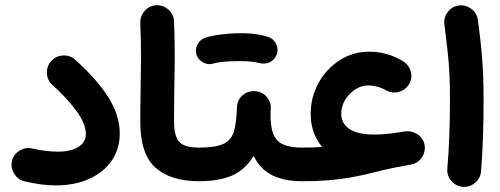

<svg xmlns="http://www.w3.org/2000/svg" viewBox="-20 -655 1925 739"><path d="M25.9 -34.7Q31.2 -60.1 54.4 -74.7Q77.6 -89.4 103.5 -83.5Q127.9 -77.6 155 -74.5Q182.1 -71.3 203.1 -71.3Q252.4 -71.3 281.5 -89.4Q310.5 -107.4 310.5 -138.7Q310.5 -178.7 273.4 -229Q236.3 -279.3 182.1 -327.6Q162.1 -345.2 160.6 -372.6Q159.2 -399.9 176.8 -419.4Q194.3 -439.5 221.7 -441.4Q249 -443.4 269 -425.3Q350.6 -352.5 395.8 -282.5Q440.9 -212.4 440.9 -141.1Q440.9 -81.5 409.7 -36.4Q378.4 8.8 322.8 33.7Q267.1 58.6 194.3 58.6Q140.6 58.6 75.2 43Q49.3 37.1 34.9 13.9Q20.5 -9.3 25.9 -34.7Z M520 -185.5Q520 -249 521.2 -308.8Q522.5 -368.7 522.7 -431.6Q522.9 -494.6 520 -566.9Q519.5 -593.8 537.6 -613.8Q555.7 -633.8 582 -634.8Q608.9 -635.7 628.9 -617.4Q648.9 -599.1 649.9 -572.3Q653.8 -464.8 651.9 -375Q649.9 -285.2 649.9 -187.5Q649.9 -131.3 669.9 -109.1Q689.9 -86.9 746.1 -86.9H746.6Q773.4 -86.9 792.2 -67.9Q811 -48.8 811 -22Q811 4.9 792.2 23.7Q773.4 42.5 746.6 42.5H746.1Q637.2 42.5 578.6 -9.5Q520 -61.5 520 -185.5Z M681.6 -22Q681.6 -48.8 700.7 -67.9Q719.7 -86.9 746.6 -86.9Q810.5 -86.9 840.8 -101.6Q871.1 -116.2 880.6 -150.1Q890.1 -184.1 892.1 -242.7Q894 -272.5 914.6 -289.1Q935.1 -305.7 961.9 -304.2Q989.3 -302.2 1006.8 -281.7Q1024.4 -261.2 1022 -235.4Q1017.6 -153.8 1042.2 -120.4Q1066.9 -86.9 1142.1 -86.9H1142.6Q1169.4 -86.9 1188.2 -67.9Q1207 -48.8 1207 -22Q1207 4.9 1188.2 23.7Q1169.4 42.5 1142.6 42.5H1142.1Q1075.7 42.5 1029.3 20.3Q982.9 -2 956.1 -54.7Q920.9 1.5 870.1 22Q819.3 42.5 746.6 42.5Q719.7 42.5 700.7 23.7Q681.6 4.9 681.6 -22ZM735.8 -445.8Q730.5 -465.8 740.5 -484.6Q750.5 -503.4 771.5 -510.3Q798.8 -518.6 835 -522.9Q871.1 -527.3 906.2 -527.3Q941.9 -527.3 970.9 -522.7Q1000 -518.1 1020 -509.8Q1041 -498 1046.6 -475.3Q1052.2 -452.6 1039.1 -433.6Q1028.3 -418.5 1013.2 -413.3Q998 -408.2 981.4 -411.6Q949.2 -419.9 906.2 -419.9Q873 -419.9 845.5 -417.7Q817.9 -415.5 800.8 -410.2Q780.3 -404.3 761.2 -415Q742.2 -425.8 735.8 -445.8Z M1077.6 -22Q1077.6 -48.8 1096.7 -67.9Q1115.7 -86.9 1142.6 -86.9Q1185.5 -86.9 1219.7 -89.4Q1175.8 -142.6 1175.8 -216.8Q1175.8 -280.8 1205.8 -335.2Q1235.8 -389.6 1287.1 -422.9Q1338.4 -456.1 1401.4 -456.1Q1470.7 -456.1 1531.2 -419.4Q1554.2 -405.3 1561 -379.4Q1567.9 -353.5 1554.2 -330.6Q1540.5 -308.1 1514.6 -301.3Q1488.8 -294.4 1465.3 -307.6Q1452.1 -315.9 1433.1 -321Q1414.1 -326.2 1397.9 -326.2Q1371.1 -326.2 1347.2 -310.8Q1323.2 -295.4 1308.3 -270.5Q1293.5 -245.6 1293.5 -217.3Q1293.5 -178.7 1325.9 -158Q1358.4 -137.2 1419.4 -137.2Q1437 -137.2 1455.3 -138.4Q1473.6 -139.6 1497.6 -143.1Q1517.1 -146 1539.6 -149.4Q1563 -152.3 1584.5 -139.6Q1584.5 -139.6 1584.5 -139.2Q1585.4 -138.7 1586.4 -138.2Q1586.4 -138.2 1586.9 -138.2Q1609.9 -122.6 1614.3 -96.7Q1618.2 -70.3 1603 -48.1Q1587.9 -25.9 1561.5 -21.5Q1524.4 -15.1 1492.2 -8.5Q1460 -2 1426.3 6.8Q1375.5 20 1331.3 27.8Q1287.1 35.6 1241.9 39.1Q1196.8 42.5 1142.6 42.5Q1115.7 42.5 1096.7 23.7Q1077.6 4.9 1077.6 -22Z M1690.4 -560.5Q1687 -586.9 1703.4 -608.6Q1719.7 -630.4 1746.1 -633.8Q1772.5 -637.2 1794.2 -620.8Q1815.9 -604.5 1819.3 -578.1Q1828.1 -514.2 1832.8 -465.1Q1837.4 -416 1839.4 -369.6Q1841.3 -323.2 1841.3 -266.1Q1841.3 -196.8 1838.9 -126.2Q1836.4 -55.7 1831.5 4.9Q1829.1 31.2 1808.3 48.8Q1787.6 66.4 1760.7 64Q1734.4 61.5 1717 41Q1699.7 20.5 1701.7 -5.9Q1707 -66.4 1709.5 -136Q1711.9 -205.6 1711.9 -272.9Q1711.9 -324.7 1710 -366Q1708 -407.2 1703.4 -452.4Q1698.7 -497.6 1690.4 -560.5Z"/></svg>

Font: Mikhak-DS2-FD Bold
Style: Regular
Weight: 700
Designer: Amin Abedi
Version: Version 3.4